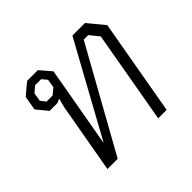

<svg xmlns="http://www.w3.org/2000/svg" viewBox="-133 -729 899 899"><g transform="rotate(-45 317.0 -279.0)"><path d="M174 -345 186 -393 166 -384H114L69 -439L81 -509L139 -558H210L258 -502L187 -101H188L439 -558H522L589 -477L505 0H449L530 -461L493 -507H463L181 0H113ZM175 -425 205 -450 212 -492 191 -517H151L122 -492L115 -450L135 -425Z"/></g></svg>

Font: Chakra Petch Light
Style: Italic
Weight: 300
Italic angle: -10°
Designer: Katatrad Aksorn Co.,Ltd.
Foundry: Cadson Demak Co.,Ltd.
Version: Version 1.000; ttfautohint (v1.6)